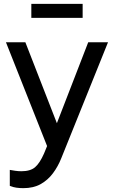

<svg xmlns="http://www.w3.org/2000/svg" viewBox="-20 -759 593 999"><path d="M101 220Q154 220 191.5 199Q229 178 255.5 142.5Q282 107 299 64L542 -539H439L276 -118L112 -539H11L225 1L209 40Q187 90 162.5 111Q138 132 91 132Q75 132 58.5 129.5Q42 127 31 125V208Q47 215 65 217.5Q83 220 101 220ZM143 -666H410V-739H143Z"/></svg>

Font: Plus Jakarta Sans Medium
Style: Regular
Weight: 500
Designer: Gumpita Rahayu
Foundry: Tokotype
Version: Version 2.004; ttfautohint (v1.8.3)